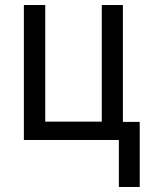

<svg xmlns="http://www.w3.org/2000/svg" viewBox="-20 -557 594 764"><path d="M536 -72H469V-537H385V-73H160V-537H75V0H453V187H536Z"/></svg>

Font: Noto Sans UI SemiCondensed
Style: Regular
Weight: 400
Width: 4
Designer: Monotype Design Team
Foundry: Monotype Imaging Inc.
Version: 1.001